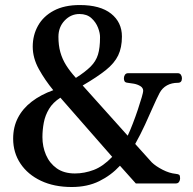

<svg xmlns="http://www.w3.org/2000/svg" viewBox="-20 -728 767 762"><path d="M264.6 14.2Q194.8 14.2 142.6 -10.5Q90.3 -35.2 61.3 -78.6Q32.2 -122.1 32.2 -177.7Q32.2 -224.1 51.3 -260.7Q70.3 -297.4 106 -324.7Q141.6 -352.1 191.4 -370.1Q158.7 -409.7 134.3 -453.6Q109.9 -497.6 109.9 -543Q109.9 -588.4 130.9 -626Q151.9 -663.6 193.6 -685.8Q235.4 -708 296.4 -708Q377.9 -708 420.9 -673.8Q463.9 -639.6 463.9 -583Q463.9 -539.1 449 -508.1Q434.1 -477.1 399.9 -449.7Q365.7 -422.4 308.1 -388.7L486.8 -189.5Q496.1 -209 506.8 -236.8Q517.6 -264.6 527.1 -293Q536.6 -321.3 542.5 -341.8Q548.3 -362.3 548.3 -367.2Q548.3 -379.4 537.1 -386.2Q525.9 -393.1 511.5 -395.8Q497.1 -398.4 486.8 -399.4Q477.5 -400.4 474.6 -405Q471.7 -409.7 471.7 -417.5Q471.7 -424.8 475.8 -431.2Q480 -437.5 488.3 -437.5H685.5Q693.8 -437.5 698 -431.2Q702.1 -424.8 702.1 -417.5Q702.1 -399.4 686 -399.4Q661.6 -399.4 642.8 -389.2Q624 -378.9 613.3 -358.9Q601.1 -335.4 586.9 -303Q572.8 -270.5 555.4 -232.9Q538.1 -195.3 516.6 -156.7L582.5 -83.5Q598.1 -68.4 625.2 -54.4Q652.3 -40.5 677.2 -38.1Q687.5 -37.1 691.2 -34.2Q694.8 -31.2 694.8 -20Q694.8 -12.7 690.7 -6.3Q686.5 0 678.2 0H519L456.1 -70.3Q420.9 -32.2 373.8 -9Q326.7 14.2 264.6 14.2ZM281.2 -418.9Q318.8 -442.9 339.8 -463.9Q360.8 -484.9 368.9 -511.5Q377 -538.1 377 -579.6Q377.4 -596.2 369.1 -617.9Q360.8 -639.6 342.8 -656Q324.7 -672.4 295.4 -672.4Q261.2 -672.4 236.6 -646.5Q211.9 -620.6 211.9 -582Q211.9 -547.9 219.5 -520.8Q227.1 -493.7 242.2 -469.5Q257.3 -445.3 281.2 -418.9ZM277.3 -39.6Q314.9 -39.6 352.3 -53.7Q389.6 -67.9 425.3 -105.5L219.7 -340.3Q189.9 -321.3 174.6 -295.7Q159.2 -270 153.8 -241.2Q148.4 -212.4 148.4 -183.6Q148.4 -146 162.6 -113Q176.8 -80.1 205.3 -59.8Q233.9 -39.6 277.3 -39.6Z"/></svg>

Font: Gelasio Medium
Style: Regular
Weight: 500
Designer: Eben Sorkin
Foundry: Eben Sorkin
Version: Version 1.008